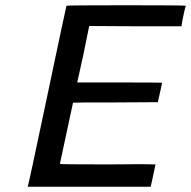

<svg xmlns="http://www.w3.org/2000/svg" viewBox="-20 -711 728 731"><path d="M86 -2Q88 -4 160 -346Q232 -688 233 -689Q233 -691 461 -691Q688 -691 688 -689Q686 -687 682 -669Q678 -651 674 -631L671 -611H495L320 -612L319 -609Q319 -607 297 -501L274 -397H436Q597 -397 597 -396L596 -391Q595 -386 593 -376Q591 -366 589 -358L581 -322L420 -321Q258 -321 258 -320Q209 -89 208 -87Q208 -85 390 -85Q417 -85 460.5 -85.5Q504 -86 518 -86L572 -85Q556 -8 554 -2V0H86Z"/></svg>

Font: KaTeX_SansSerif
Style: Italic
Weight: 400
Version: Version 1.1; ttfautohint (v1.3)